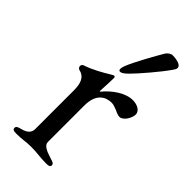

<svg xmlns="http://www.w3.org/2000/svg" viewBox="-210 -700 754 754"><g transform="rotate(45 167.0 -323.0)"><path d="M167 -457C174 -457 184 -464 198 -478C224 -504 282 -572 306 -607C312 -616 316 -620 316 -628C316 -642 292 -649 267 -649C257 -649 246 -641 240 -631C224 -604 177 -521 163 -484C160 -476 159 -470 159 -466C159 -459 162 -457 167 -457ZM49 3C89 3 95 -2 130 -2C165 -2 177 3 217 3C231 3 237 0 237 -8C237 -17 228 -20 214 -24C181 -34 161 -44 161 -62V-264C161 -331 198 -348 230 -348C240 -348 251 -343 262 -339C272 -334 282 -330 290 -330C310 -330 329 -362 329 -382C329 -400 309 -414 281 -414C242 -414 198 -385 166 -346C165 -346 164 -347 164 -348C166 -380 167 -416 167 -423C167 -427 165 -430 162 -430C159 -430 155 -428 147 -423C126 -410 83 -385 48 -374C44 -373 39 -368 39 -362C39 -356 44 -350 49 -349C82 -342 90 -313 90 -277V-62C90 -43 77 -30 52 -24C37 -20 29 -18 29 -8C29 0 35 3 49 3Z"/></g></svg>

Font: Garamond-Math
Style: Regular
Weight: 400
Version: Version 2019-08-16